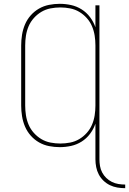

<svg xmlns="http://www.w3.org/2000/svg" viewBox="-20 -763 676 1006"><path d="M636 223Q615 223 594.5 219.5Q574 216 555.5 207Q537 198 522 183.5Q507 169 497.5 151Q488 133 484 112.5Q480 92 480 72V-115Q470 -86 451.5 -61.5Q433 -37 407.5 -21Q382 -5 352.5 1.5Q323 8 293 8Q265 8 237 2.5Q209 -3 184.5 -17Q160 -31 141 -52.5Q122 -74 111 -100Q100 -126 95.5 -154Q91 -182 91 -210V-525Q91 -553 95.5 -581Q100 -609 111 -635Q122 -661 141 -682.5Q160 -704 184.5 -718Q209 -732 237 -737.5Q265 -743 293 -743Q323 -743 352.5 -736.5Q382 -730 407.5 -714Q433 -698 451.5 -673.5Q470 -649 480 -620V-735H501V72Q501 89 504 107Q507 125 515.5 141Q524 157 537 169.5Q550 182 566 190Q582 198 600 201Q618 204 636 204ZM296 -11Q322 -11 347.5 -16Q373 -21 395 -34Q417 -47 434.5 -66.5Q452 -86 462 -109.5Q472 -133 476 -158.5Q480 -184 480 -210V-525Q480 -551 476 -576.5Q472 -602 462 -625.5Q452 -649 434.5 -668.5Q417 -688 395 -701Q373 -714 347.5 -719Q322 -724 296 -724Q270 -724 244.5 -719Q219 -714 197 -701Q175 -688 157.5 -668.5Q140 -649 130 -625.5Q120 -602 116 -576.5Q112 -551 112 -525V-210Q112 -184 116 -158.5Q120 -133 130 -109.5Q140 -86 157.5 -66.5Q175 -47 197 -34Q219 -21 244.5 -16Q270 -11 296 -11Z"/></svg>

Font: Iosevka Thin Extended
Style: Regular
Weight: 100
Width: 7
Monospace: yes
Designer: Belleve Invis
Foundry: Belleve Invis
Version: Version 32.5.0; ttfautohint (v1.8.4)